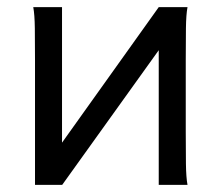

<svg xmlns="http://www.w3.org/2000/svg" viewBox="-20 -518 619 538"><path d="M485.8 -462.4 154.3 0 93.8 -34.2 424.8 -498ZM153.8 -498V0H78.1V-349.1Q78.1 -399.9 77.6 -438.7Q77.1 -477.5 73.2 -498ZM424.8 0V-498H505.4Q501.5 -477.5 501 -438.7Q500.5 -399.9 500.5 -349.1V-148.9Q500.5 -98.1 501 -59.3Q501.5 -20.5 505.4 0Z"/></svg>

Font: Andika DR AuSIL
Style: Regular
Weight: 400
Designer: Annie Olsen & Victor Gaultney
Foundry: SIL International
Version: Version 0.003